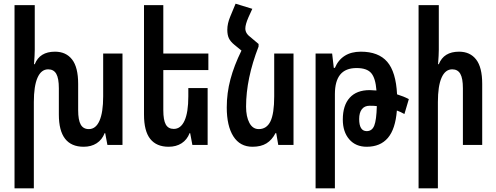

<svg xmlns="http://www.w3.org/2000/svg" viewBox="-20 -788 2699 1044"><path d="M646 -497V0H564L552 -64H549Q535 -28 505.5 -9Q476 10 435 10Q300 10 300 -165V-308Q300 -362 286 -386.5Q272 -411 242 -411Q204 -411 184 -365.5Q164 -320 164 -233V236H59V-760H169V-518Q169 -491 165 -439H169Q196 -507 279 -507Q339 -507 372 -464.5Q405 -422 405 -332V-189Q405 -135 419 -110.5Q433 -86 463 -86Q501 -86 521 -131.5Q541 -177 541 -264V-497Z M868 -407V-189Q868 -135 881.5 -111Q895 -87 925 -87Q963 -87 983.5 -132Q1004 -177 1004 -264V-309H1109V0H1026L1014 -64H1011Q997 -28 967.5 -9Q938 10 897 10Q831 10 797 -32.5Q763 -75 763 -165V-760H868V-497H1113V-407Z M1576 -497V0H1493L1482 -64H1478Q1459 -27 1429 -8.5Q1399 10 1353 10Q1285 10 1249 -46.5Q1213 -103 1213 -204Q1213 -282 1233 -357Q1253 -432 1293 -513L1255 -544Q1233 -562 1224.5 -580Q1216 -598 1216 -626Q1216 -660 1232 -698L1261 -768L1352 -740L1331 -694Q1314 -655 1314 -633Q1314 -619 1321.5 -607Q1329 -595 1348 -581L1387 -548H1386V-535Q1318 -360 1318 -208Q1318 -154 1336 -120Q1354 -86 1387 -86Q1430 -86 1450.5 -128Q1471 -170 1471 -264V-497Z M2179 -168Q2158 -180 2138 -187Q2130 -86 2089 -38Q2048 10 1974 10Q1914 10 1879 -30.5Q1844 -71 1844 -138Q1844 -215 1881.5 -256.5Q1919 -298 1990 -298Q2003 -298 2027 -296Q2022 -363 1998.5 -390.5Q1975 -418 1919 -418Q1859 -418 1830 -382.5Q1801 -347 1801 -276V236H1696V-497H1786L1795 -419H1801Q1819 -462 1854.5 -484.5Q1890 -507 1942 -507Q2038 -507 2085.5 -452Q2133 -397 2139 -275Q2175 -264 2203 -249ZM2029 -211Q2016 -213 1990 -213Q1962 -213 1947.5 -194Q1933 -175 1933 -141Q1933 -75 1974 -75Q2003 -75 2015 -105Q2027 -135 2029 -211Z M2366 -518Q2366 -491 2362 -439H2366Q2393 -507 2476 -507Q2536 -507 2569 -464.5Q2602 -422 2602 -332V0H2497V-308Q2497 -362 2483 -386.5Q2469 -411 2439 -411Q2401 -411 2381 -365.5Q2361 -320 2361 -233V236H2256V-760H2366Z"/></svg>

Font: Noto Sans Armenian Medium Cond
Style: Regular
Weight: 500
Width: 3
Designer: Monotype Design team
Foundry: Monotype Imaging Inc.
Version: Version 1.000